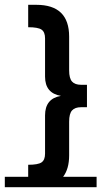

<svg xmlns="http://www.w3.org/2000/svg" viewBox="-65 -777 421 797"><path d="M-45 0V-43H52V-93Q93 -93 107.5 -103Q122 -113 122 -139V-298Q122 -368 188 -379Q122 -390 122 -459V-618Q122 -644 107.5 -654Q93 -664 52 -664V-757H86Q222 -757 222 -625V-485Q222 -452 234 -438.5Q246 -425 272 -425H296V-332H272Q246 -332 234 -318.5Q222 -305 222 -272V-132Q222 -76 197 -43H336V0Z"/></svg>

Font: Montserrat Subrayada
Style: Regular
Weight: 400
Designer: Julieta Ulanovsky
Foundry: Julieta Ulanovsky
Version: Version 2.001